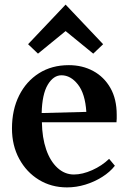

<svg xmlns="http://www.w3.org/2000/svg" viewBox="-20 -799 563 834"><path d="M271 15Q203 15 149 -18Q95 -51 63.5 -109Q32 -167 32 -241Q32 -322 63 -384Q94 -446 149.5 -481Q205 -516 279 -516Q338 -516 385 -490.5Q432 -465 459.5 -417Q487 -369 487 -300Q487 -293 487 -284.5Q487 -276 486 -268H162Q163 -201 180.5 -150Q198 -99 229.5 -70Q261 -41 301 -41Q338 -41 380.5 -60Q423 -79 454 -109L479 -79Q458 -52 424 -30.5Q390 -9 350.5 3Q311 15 271 15ZM247 -472Q212 -472 187.5 -431Q163 -390 161 -308L355 -313Q350 -392 318.5 -432Q287 -472 247 -472ZM145 -566 102 -607 265 -779 428 -607 385 -566 265 -664Z"/></svg>

Font: Wittgenstein Semibold
Style: Regular
Weight: 600
Designer: Jörg Drees
Foundry: Jörg Drees
Version: Version 1.303; ttfautohint (v1.8.4.7-5d5b)